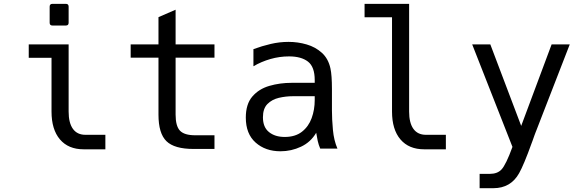

<svg xmlns="http://www.w3.org/2000/svg" viewBox="-20 -780 3050 1008"><path d="M255.4 -646Q240.7 -646 240.7 -660.6V-745.1Q240.7 -759.8 255.4 -759.8H325.7Q340.3 -759.8 340.3 -745.1V-660.6Q340.3 -646 325.7 -646ZM419.4 3.9Q338.9 3.9 294.7 -48.1Q250.5 -100.1 250.5 -194.3V-476.6H130.9V-546.9H340.3V-194.3Q340.3 -134.8 362.8 -103.5Q385.3 -72.3 428.2 -72.3H533.2V3.9Z M996.1 2Q895.5 2 853.8 -38.8Q812 -79.6 812 -178.2V-477.1H666V-546.9H812V-689.9L901.9 -729V-546.9H1106V-477.1H901.9V-178.2Q901.9 -118.2 924.8 -94Q947.8 -69.8 1004.9 -69.8H1106V2Z M1452.6 14.2Q1373.5 14.2 1322 -31.5Q1270.5 -77.1 1270.5 -162.6Q1270.5 -233.4 1304.7 -273.2Q1338.9 -313 1394 -329.1Q1449.2 -345.2 1511.7 -345.2H1632.3V-359.4Q1632.3 -429.2 1596.9 -456.5Q1561.5 -483.9 1497.6 -483.9Q1447.8 -483.9 1399.9 -470.2Q1352.1 -456.5 1310.5 -432.1V-522Q1355.5 -538.6 1401.4 -549.3Q1447.3 -560.1 1495.1 -560.1Q1543.9 -560.1 1590.1 -546.6Q1636.2 -533.2 1669.9 -502.7Q1703.6 -472.2 1714.8 -420.9Q1722.7 -384.8 1722.7 -312V-200.2Q1722.7 -154.3 1727.8 -98.6Q1732.9 -43 1751.5 0H1661.1Q1652.8 -19 1647.9 -40.8Q1643.1 -62.5 1640.1 -83Q1611.3 -33.7 1560.3 -9.8Q1509.3 14.2 1452.6 14.2ZM1474.6 -61Q1530.3 -61 1565.2 -88.4Q1600.1 -115.7 1616.2 -159.9Q1632.3 -204.1 1632.3 -254.9V-274.9H1518.6Q1480.5 -274.9 1444.1 -266.4Q1407.7 -257.8 1384 -233.9Q1360.4 -210 1360.4 -164.1Q1360.4 -112.3 1392.1 -86.7Q1423.8 -61 1474.6 -61Z M2207 3.9Q2126.5 3.9 2082.3 -48.1Q2038.1 -100.1 2038.1 -194.3V-689.5H1894V-759.8H2127.9V-194.3Q2127.9 -134.8 2150.4 -103.5Q2172.9 -72.3 2215.8 -72.3H2320.8V3.9Z M2498 132.8H2551.3Q2590.8 132.8 2612.3 110.4Q2636.2 85.4 2670.4 -8.8L2459 -546.9H2554.2L2716.3 -119.1L2876 -546.9H2971.2L2827.1 -175.8Q2810.1 -131.8 2797.4 -99.1Q2793.5 -89.4 2791.3 -83.7Q2789.1 -78.1 2785.9 -69.3Q2782.7 -60.5 2775.9 -41L2770 -25.4Q2751 27.8 2734.1 68.1Q2717.3 108.4 2705.6 128.9Q2661.6 208 2570.3 208H2498Z"/></svg>

Font: Vazir Code Hack
Style: Code-Hack
Weight: 400
Foundry: DejaVu fonts team - Redesigned by Saber Rastikerdar
Version: Version 1.1.2